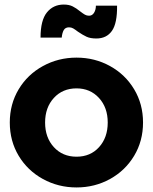

<svg xmlns="http://www.w3.org/2000/svg" viewBox="-20 -811 671 843"><path d="M23 -273Q23 -354 62 -419Q101 -484 168.5 -521Q236 -558 316 -558Q396 -558 463 -521Q530 -484 569 -419Q608 -354 608 -273Q608 -192 569 -127Q530 -62 463 -25Q396 12 316 12Q236 12 168.5 -25Q101 -62 62 -127Q23 -192 23 -273ZM316 -123Q377 -123 415 -165Q453 -207 453 -273Q453 -339 414.5 -381Q376 -423 316 -423Q255 -423 216.5 -381Q178 -339 178 -273Q178 -207 216.5 -165Q255 -123 316 -123ZM322 -672Q309 -682 301 -686.5Q293 -691 283 -691Q267 -691 260 -679Q253 -667 251 -646H158Q158 -722 186 -756.5Q214 -791 260 -791Q283 -791 299 -783Q315 -775 332 -761Q345 -751 353 -746.5Q361 -742 371 -742Q385 -742 393 -755Q401 -768 401 -786H494Q495 -709 471.5 -675.5Q448 -642 403 -642Q377 -642 360.5 -649.5Q344 -657 322 -672Z"/></svg>

Font: BLUETTI 2.0
Style: Bold
Weight: 700
Designer: Stijn de Vries
Foundry: tokotype
Version: Version 2.005;October 31, 2023;FontCreator 14.0.0.2814 64-bi